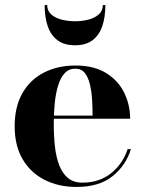

<svg xmlns="http://www.w3.org/2000/svg" viewBox="-20 -729 572 759"><path d="M282 10Q212 10 156.8 -17.8Q101.5 -45.5 69.8 -99Q38 -152.5 38 -230Q38 -307.5 68.8 -361Q99.5 -414.5 153.8 -442.2Q208 -470 278 -470Q352 -470 400 -440Q448 -410 471.2 -362Q494.5 -314 494.5 -259.5H105V-272H346Q346 -303.5 344 -336Q342 -368.5 335.2 -396.2Q328.5 -424 315 -440.8Q301.5 -457.5 278 -457.5Q252.5 -457.5 236 -440Q219.5 -422.5 210 -391.8Q200.5 -361 196.5 -322Q192.5 -283 192.5 -240Q192.5 -191.5 197.2 -149.2Q202 -107 214.5 -75Q227 -43 249 -25Q271 -7 306 -7Q373 -7 419.5 -44.5Q466 -82 484.5 -139.5H497.5Q478 -75.5 425.2 -32.8Q372.5 10 282 10ZM276.5 -550Q234 -550 207.5 -569.8Q181 -589.5 168.8 -625.2Q156.5 -661 156.5 -709H166.5Q166.5 -686 182.8 -671.8Q199 -657.5 224.2 -651.2Q249.5 -645 276.5 -645Q303.5 -645 328.8 -651.2Q354 -657.5 370.2 -671.8Q386.5 -686 386.5 -709H396.5Q396.5 -661 384.2 -625.2Q372 -589.5 345.5 -569.8Q319 -550 276.5 -550Z"/></svg>

Font: Bodoni Moda 18pt
Style: Bold
Weight: 700
Designer: Owen Earl
Foundry: indestructible type
Version: Version 2.004